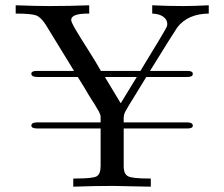

<svg xmlns="http://www.w3.org/2000/svg" viewBox="-20 -703 845 723"><path d="M39.1 -651.9V-683.1Q120.1 -680.2 165 -680.2Q241.2 -680.2 315.9 -683.1V-651.9H312Q248 -651.9 248 -627.9Q248 -620.1 264.4 -592Q280.8 -564 310.8 -517.1Q340.8 -470.2 359.9 -436H508.8Q606 -595.2 607.9 -602.1Q609.9 -606.9 609.9 -612.8Q609.9 -628.9 595 -639.9Q580.1 -650.9 553.2 -651.9V-683.1Q612.3 -680.2 669.9 -680.2Q709 -680.2 766.1 -683.1V-651.9Q687 -650.9 647.9 -600.1Q638.2 -586.9 544.9 -436H686Q706.1 -436 706.1 -424.8Q706.1 -412.6 683.1 -413.1H530.8Q515.6 -389.2 494.1 -353Q458 -294.9 451.9 -283Q445.8 -271 445.8 -258.8V-257.8V-242.2H683.1Q706.1 -242.2 706.1 -230Q706.1 -218.8 684.1 -219.2H445.8V-77.1Q445.8 -47.4 462.4 -39.1Q479 -30.8 540 -30.8H547.9V0Q418.9 -2.9 405.8 -2.9Q330.6 -2.9 255.9 0V-30.8H266.1Q328.1 -30.8 343.5 -38.8Q358.9 -46.9 358.9 -78.1V-219.2H121.1Q98.1 -219.2 98.1 -230Q98.1 -242.2 121.1 -242.2H358.9V-256.8Q358.9 -260.7 358.9 -262.9Q358.9 -265.1 358.4 -268.1Q357.9 -271 356.4 -273.9Q355 -276.9 353.5 -280.5Q352.1 -284.2 348.1 -290Q344.2 -295.9 340.6 -303Q336.9 -310.1 329.3 -321Q321.8 -332 314.9 -344Q308.1 -356 296.6 -375Q285.2 -394 272.9 -413.1H122.1Q99.1 -413.1 98.1 -423.8Q97.2 -429.7 102.5 -432.9Q107.9 -436 119.1 -436H258.8L152.8 -608.9Q134.8 -637.7 116.5 -644.8Q98.1 -651.9 39.1 -651.9ZM375 -413.1 434.1 -314.9H435.1L495.1 -413.1Z"/></svg>

Font: CMU Serif Upright Italic
Style: UprightItalic
Weight: 500
Version: Version 0.7.0